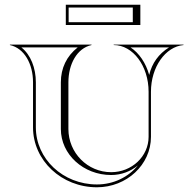

<svg xmlns="http://www.w3.org/2000/svg" viewBox="-20 -789 798 814"><path d="M575 -683V-769H259V-683ZM543 -695H271V-757H543ZM620 -209V-400C620 -504.8 681 -591 758 -598V-600H462V-598C543.7 -598 610 -509.3 610 -400V-209C610 -126.2 538.9 -59 451.3 -59C351.2 -59 270 -141 270 -242V-440C270 -517.1 306.3 -584.5 368 -598V-600H22V-598C83.7 -584.5 120 -517.1 120 -440V-249C120 -108.5 241 5 391 5C517 5 620 -90.6 620 -209ZM564.5 -87.8C525 -38.8 461.9 -7 391 -7C247 -7 132 -115.8 132 -249V-440C132 -500.8 110.1 -557 70.6 -588H309.4C262.4 -551.2 238 -499.9 238 -440V-242C238 -134.4 333.6 -47 451.3 -47C494.5 -47 534.3 -62.5 564.5 -87.8ZM696.5 -588C652.6 -560.4 624.6 -521.7 612.5 -471.3C598.5 -522 569.5 -564.4 533.5 -588Z"/></svg>

Font: Sortefax
Style: Medium
Weight: 500
Designer: gluk
Foundry: gluk
Version: Version 0.261